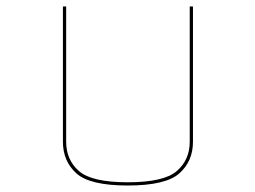

<svg xmlns="http://www.w3.org/2000/svg" viewBox="-20 -650 786 592"><path d="M174 -630H184V-213Q184 -157 223.5 -122.5Q263 -88 374 -88Q485 -88 525 -122.5Q565 -157 565 -213V-630H575V-213Q575 -153 533 -115.5Q491 -78 374 -78Q257 -78 215.5 -115.5Q174 -153 174 -213Z"/></svg>

Font: Bungee Hairline
Style: Regular
Weight: 400
Designer: David Jonathan Ross
Foundry: David Jonathan Ross
Version: Version 1.001;PS 1.0;hotconv 1.0.72;makeotf.lib2.5.5900